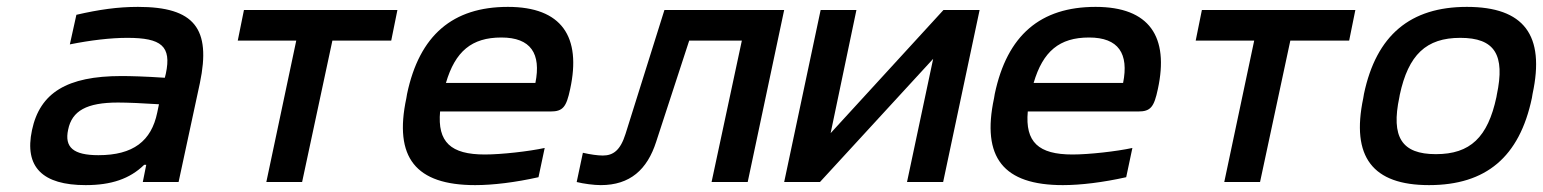

<svg xmlns="http://www.w3.org/2000/svg" viewBox="-20 -529 4484 558"><path d="M381 -509C322 -509 267 -501 202 -486L183 -400C243 -412 301 -419 350 -419C449 -419 479 -395 462 -315L459 -303C400 -307 358 -308 333 -308C174 -308 96 -259 73 -151C50 -43 104 9 229 9C303 9 357 -9 399 -50H405L395 0H499L561 -288C594 -446 545 -509 381 -509ZM178 -152C189 -207 232 -231 323 -231C350 -231 397 -229 442 -226L437 -202C420 -119 367 -78 266 -78C193 -78 167 -101 178 -152Z M754 0H858L946 -411H1117L1135 -500H689L671 -411H841Z M1637 -270C1670 -422 1613 -509 1456 -509C1296 -509 1199 -427 1163 -256L1161 -244C1124 -71 1188 9 1361 9C1413 9 1478 1 1545 -14L1563 -99C1517 -89 1437 -80 1389 -80C1290 -80 1251 -116 1259 -205H1580C1616 -205 1626 -218 1637 -270ZM1276 -288C1303 -380 1351 -420 1437 -420C1523 -420 1553 -373 1536 -288Z M1887 -117 1983 -411H2136L2048 0H2153L2259 -500H1911L1798 -140C1783 -92 1762 -77 1732 -77C1717 -77 1696 -80 1674 -85L1656 0C1676 5 1706 9 1726 9C1811 9 1861 -36 1887 -117Z M2259 0H2363L2692 -358L2616 0H2721L2827 -500H2722L2394 -142L2469 -500H2365Z M3345 -270C3378 -422 3321 -509 3164 -509C3004 -509 2907 -427 2871 -256L2869 -244C2832 -71 2896 9 3069 9C3121 9 3186 1 3253 -14L3271 -99C3225 -89 3145 -80 3097 -80C2998 -80 2959 -116 2967 -205H3288C3324 -205 3334 -218 3345 -270ZM2984 -288C3011 -380 3059 -420 3145 -420C3231 -420 3261 -373 3244 -288Z M3538 0H3642L3730 -411H3901L3919 -500H3473L3455 -411H3625Z M3944 -256 3942 -244C3906 -73 3969 9 4133 9C4299 9 4396 -73 4432 -244L4434 -256C4471 -427 4409 -509 4243 -509C4079 -509 3980 -427 3944 -256ZM4047 -247 4048 -253C4073 -370 4125 -419 4224 -419C4324 -419 4355 -370 4330 -253L4329 -247C4304 -130 4253 -81 4153 -81C4054 -81 4022 -130 4047 -247Z"/></svg>

Font: LT Wave Text Medium Italic
Style: Regular
Weight: 500
Designer: Daniel Lyons
Version: Version 2.5 (Glyphs App)